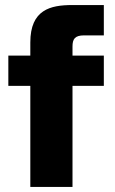

<svg xmlns="http://www.w3.org/2000/svg" viewBox="-20 -740 454 760"><path d="M100 -572V-520H13V-400H100V0H267V-400H391V-520H267V-556C267 -585 276 -600 313 -600H391V-720H266C180 -720 100 -702 100 -572Z"/></svg>

Font: Aspekta 800
Style: Regular
Weight: 800
Designer: Ivo Dolenc
Version: Version 2.000